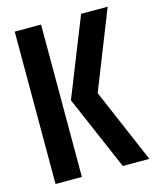

<svg xmlns="http://www.w3.org/2000/svg" viewBox="-107 -776 703 852"><g transform="rotate(-15 244.5 -350.0)"><path d="M351 0 204 -341 347 -700H469L327 -341L473 0ZM42 0V-700H163V0Z"/></g></svg>

Font: Stick No Bills
Style: Bold
Weight: 700
Version: Version 2.000